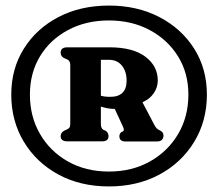

<svg xmlns="http://www.w3.org/2000/svg" viewBox="-20 -789 784 690"><path d="M371.5 -119Q268.5 -119 189.5 -162Q110.5 -205 65.5 -279.8Q20.5 -354.5 20.5 -449Q20.5 -542 65.8 -614.2Q111 -686.5 190.2 -727.8Q269.5 -769 371.5 -769Q473 -769 552.5 -727.8Q632 -686.5 677.8 -614.2Q723.5 -542 723.5 -449Q723.5 -354.5 678.2 -279.8Q633 -205 553.5 -162Q474 -119 371.5 -119ZM371.5 -172.5Q454.5 -172.5 519 -208.8Q583.5 -245 620.2 -307.5Q657 -370 657 -449Q657 -526.5 619.8 -586.5Q582.5 -646.5 518 -681Q453.5 -715.5 371.5 -715.5Q289 -715.5 224.8 -681.2Q160.5 -647 124 -587Q87.5 -527 87.5 -449Q87.5 -370 123.8 -307.5Q160 -245 224 -208.8Q288 -172.5 371.5 -172.5ZM547 -500Q547 -474.5 532.2 -453.5Q517.5 -432.5 492 -421.5L535 -339.5Q542 -325.5 553.5 -321Q567.5 -314.5 567.5 -302.5Q567.5 -280.5 543 -280.5H431.5Q409 -280.5 409 -299.5Q409 -307.5 415.5 -314L420.5 -316Q428.5 -319.5 422.5 -332.5L392.5 -397.5Q378.5 -397.5 365.8 -400Q353 -402.5 342.5 -406V-344Q342.5 -327.5 351.5 -322.5L360 -319Q370 -311.5 370 -299.5Q370 -281 346.5 -281H222.5Q198 -281 198 -299.5Q198 -313 212 -320L221 -324Q226.5 -326.5 229.5 -330.5Q232.5 -334.5 232.5 -344V-555.5Q232.5 -570.5 221.5 -575.5L212 -579.5Q198 -585.5 198 -600Q198 -619 222.5 -619H372.5Q458 -619 502.5 -585.2Q547 -551.5 547 -500ZM342.5 -574V-445Q355.5 -441 376 -441Q435 -441 435 -499.5Q435 -532 418.2 -553Q401.5 -574 371.5 -574Z"/></svg>

Font: Fraunces 9pt S050
Style: Bold
Weight: 700
Version: Version 1.000; ttfautohint (v1.8.3)